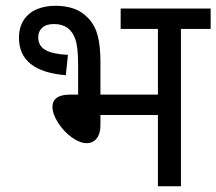

<svg xmlns="http://www.w3.org/2000/svg" viewBox="-20 -652 757 672"><path d="M331.5 -320.8H532.7V-550.8H402.3V-622.1H717.3V-550.8H613.3V0H532.7V-249.5H331.5V-213.4Q331.5 -184.1 318.4 -167.5Q305.2 -150.9 283.2 -150.9Q259.8 -150.9 231.4 -171.1Q203.1 -191.4 183.3 -222.4Q163.6 -253.4 163.6 -277.8Q163.6 -298.8 179 -309.8Q194.3 -320.8 224.1 -320.8H253.4V-426.3Q253.4 -485.8 244.1 -513.4Q234.9 -541 216.1 -554.4Q197.3 -567.9 168.9 -567.9Q141.6 -567.9 127.7 -554.9Q113.8 -542 113.8 -521.5Q113.8 -491.2 139.4 -476.8Q165 -462.4 217.8 -460L210.4 -388.7Q46.4 -402.3 46.4 -519.5Q46.4 -557.1 63.5 -582.5Q80.6 -607.9 109.4 -619.9Q138.2 -631.8 173.8 -631.8Q208.5 -631.8 237.5 -622.1Q266.6 -612.3 289.8 -587.4Q313 -562.5 322.3 -525.9Q331.5 -489.3 331.5 -436.5Z"/></svg>

Font: NotoSans
Style: Regular
Weight: 400
Designer: Monotype Design team
Foundry: Monotype Imaging Inc.
Version: Version 1.04; ttfautohint (v1.4.1)